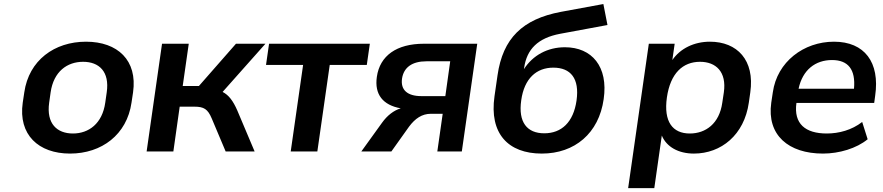

<svg xmlns="http://www.w3.org/2000/svg" viewBox="-20 -758 4422 961"><path d="M330.6 10.7C488.8 10.7 615.2 -84 638.2 -244.1L646 -295.9C668.9 -456.1 568.8 -549.3 410.6 -549.3C252.4 -549.3 124.5 -456.1 101.6 -295.9L93.8 -244.1C70.8 -84 172.4 10.7 330.6 10.7ZM345.2 -89.8C265.1 -89.8 211.4 -139.2 226.1 -244.1L233.4 -295.9C248.5 -400.4 316.4 -448.7 396 -448.7C475.6 -448.7 529.3 -399.9 514.2 -295.9L506.8 -244.1C492.2 -139.6 424.3 -89.8 345.2 -89.8Z M847.7 0 879.4 -224.1H953.1C1000.5 -224.1 1020 -211.9 1039.6 -165.5L1109.4 0H1254.4L1167.5 -205.6C1146.5 -253.4 1125 -282.2 1094.2 -297.9L1308.6 -539.1H1161.1L975.6 -327.6H894.5L924.8 -539.1H791L713.9 0Z M1568.4 0 1630.4 -433.1H1815.9L1831.1 -539.1H1326.7L1311.5 -433.1H1497.1L1435.1 0Z M1939 0 2027.3 -124C2057.6 -164.6 2091.8 -188.5 2136.7 -188.5H2195.8L2168.9 0H2291.5L2368.7 -539.1H2101.6C1965.3 -539.1 1881.3 -479.5 1866.2 -373.5C1853.5 -285.2 1896.5 -231.9 1985.8 -215.8C1950.2 -205.1 1918 -179.7 1892.1 -143.6L1788.6 0ZM2089.4 -276.9C2018.6 -276.9 1984.4 -308.1 1992.2 -364.3C2000.5 -420.4 2042.5 -451.2 2114.3 -451.2H2233.4L2209 -276.9Z M2691.9 10.7C2856.4 10.7 2977.5 -90.8 3001.5 -261.7C3025.4 -424.8 2942.4 -521.5 2807.6 -521.5C2720.7 -521.5 2647 -481.4 2602.5 -412.1L2603.5 -418.9C2616.7 -511.7 2672.4 -567.9 2783.7 -588.9L3020.5 -632.8L3000 -737.8L2787.6 -698.7C2595.7 -662.6 2496.6 -566.4 2470.2 -380.9L2455.1 -276.4C2428.2 -89.4 2523.4 10.7 2691.9 10.7ZM2704.1 -90.8C2618.2 -90.8 2572.8 -146 2588.9 -256.3C2604 -365.2 2665 -419.4 2749.5 -419.4C2836.4 -419.4 2881.3 -365.2 2865.7 -254.9C2850.1 -146 2790.5 -90.8 2704.1 -90.8Z M3254.9 183.6 3292.5 -79.6C3315.9 -22.9 3375.5 10.7 3453.1 10.7C3589.8 10.7 3705.1 -83 3728 -244.1L3735.4 -295.9C3758.3 -457 3669.9 -549.3 3533.2 -549.3C3454.6 -549.3 3384.8 -515.6 3345.2 -457.5L3356.9 -539.1H3227.5L3124 183.6ZM3432.6 -89.8C3346.7 -89.8 3300.8 -148.4 3317.9 -270C3335.4 -391.6 3397.9 -448.7 3483.9 -448.7C3563 -448.7 3617.7 -398.9 3603 -295.9L3595.2 -244.1C3580.6 -139.2 3512.2 -89.8 3432.6 -89.8Z M4099.1 10.7C4180.2 10.7 4267.1 -15.1 4322.8 -61L4295.4 -147.5C4243.2 -106.9 4178.7 -89.8 4118.2 -89.8C4011.2 -89.8 3951.7 -138.2 3966.3 -242.7H4355.5L4360.4 -278.8C4384.8 -446.3 4307.1 -549.3 4154.3 -549.3C4002.9 -549.3 3869.6 -448.7 3848.1 -295.9L3840.3 -244.1C3817.4 -81.5 3926.8 10.7 4099.1 10.7ZM4144.5 -457.5C4224.6 -457.5 4263.2 -411.1 4254.4 -314H3977.1C3997.1 -408.2 4061 -457.5 4144.5 -457.5Z"/></svg>

Font: Winston SemiBold
Style: Italic
Weight: 600
Italic angle: -8.13011°
Designer: Vernon Adams, Kim Jin-seong, David Berlow, Cristiano Sobral
Foundry: The Winston Project Authors
Version: Version 3.004